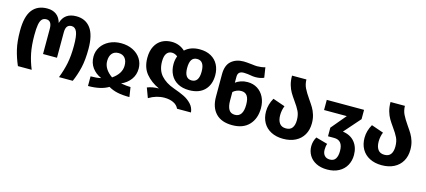

<svg xmlns="http://www.w3.org/2000/svg" viewBox="-66 -1320 4783 2154"><g transform="rotate(15 2325.5 -243.5)"><path d="M43 -391Q43 -556 102.5 -633Q162 -710 276 -710Q339 -710 381 -679Q423 -648 440 -586Q475 -710 613 -710Q720 -710 779 -632Q838 -554 838 -391Q838 -263 817 -172.5Q796 -82 760 0H600Q635 -89 653 -177Q671 -265 671 -383Q671 -498 651 -544Q631 -590 590 -590Q557 -590 539.5 -568.5Q522 -547 522 -497V-204H360V-497Q360 -590 296 -590Q264 -590 245.5 -570Q227 -550 219 -505Q211 -460 211 -383Q211 -264 229 -175.5Q247 -87 283 0H123Q86 -84 64.5 -174Q43 -264 43 -391Z M1177 -548Q1253 -548 1313 -518.5Q1373 -489 1406 -437.5Q1439 -386 1439 -323Q1439 -250 1398.5 -195.5Q1358 -141 1291 -112Q1360 -100 1404 -100L1421 12Q1339 12 1281 -0.5Q1223 -13 1176 -41Q1089 12 940 12V-100Q1014 -100 1060 -112Q993 -141 953.5 -195Q914 -249 914 -323Q914 -385 947.5 -436.5Q981 -488 1041 -518Q1101 -548 1177 -548ZM1176 -151Q1278 -221 1278 -315Q1278 -371 1251.5 -402.5Q1225 -434 1177 -434Q1128 -434 1101.5 -402.5Q1075 -371 1075 -314Q1075 -222 1176 -151Z M1803 -474Q1803 -523 1820 -568Q1789 -593 1754 -593Q1716 -593 1693.5 -563Q1671 -533 1671 -469Q1671 -368 1726 -306.5Q1781 -245 1880 -210Q1954 -184 2003 -160Q2052 -136 2089.5 -96.5Q2127 -57 2133 0H1971Q1953 -41 1908.5 -62Q1864 -83 1805 -83Q1711 -83 1624 -30L1582 -143Q1642 -167 1716 -167Q1619 -211 1560 -282.5Q1501 -354 1501 -466Q1501 -546 1530 -601Q1559 -656 1608.5 -683Q1658 -710 1721 -710Q1811 -710 1876 -650Q1941 -710 2046 -710Q2123 -710 2177.5 -679.5Q2232 -649 2260 -595.5Q2288 -542 2288 -473Q2288 -364 2225 -300Q2162 -236 2046 -236Q1969 -236 1914 -266.5Q1859 -297 1831 -351Q1803 -405 1803 -474ZM1962 -472Q1962 -349 2046 -349Q2130 -349 2130 -473Q2130 -598 2046 -598Q2003 -598 1982.5 -567Q1962 -536 1962 -472Z M2879 -250Q2879 -129 2810.5 -55.5Q2742 18 2615 18Q2489 18 2423.5 -51Q2358 -120 2358 -242V-505Q2358 -609 2413.5 -657.5Q2469 -706 2557 -706Q2586 -706 2649 -699Q2695 -693 2715 -693Q2764 -693 2808 -706L2826 -589Q2785 -570 2727 -570Q2699 -570 2664 -577Q2658 -578 2636.5 -581Q2615 -584 2592 -584Q2557 -584 2539.5 -568.5Q2522 -553 2522 -520V-449Q2545 -469 2581.5 -481.5Q2618 -494 2660 -494Q2725 -494 2774.5 -463Q2824 -432 2851.5 -376.5Q2879 -321 2879 -250ZM2709 -244Q2709 -313 2686 -346Q2663 -379 2617 -379Q2590 -379 2565.5 -369Q2541 -359 2522 -342V-242Q2522 -176 2543.5 -139Q2565 -102 2615 -102Q2661 -102 2685 -137.5Q2709 -173 2709 -244Z M3375 -488Q3408 -441 3428 -407.5Q3448 -374 3461.5 -330Q3475 -286 3475 -234Q3475 -157 3442 -100Q3409 -43 3348.5 -12.5Q3288 18 3207 18Q3126 18 3066 -13Q3006 -44 2974.5 -100Q2943 -156 2943 -230Q2943 -311 2987 -388L3128 -339Q3107 -287 3107 -230Q3107 -171 3131.5 -137Q3156 -103 3207 -103Q3257 -103 3280 -135Q3303 -167 3303 -224Q3303 -284 3282.5 -326.5Q3262 -369 3220 -427Q3188 -472 3168 -506Q3148 -540 3134.5 -586.5Q3121 -633 3121 -693H3288Q3289 -638 3310.5 -594Q3332 -550 3375 -488Z M4023 -11Q4023 55 3993.5 108.5Q3964 162 3907 192.5Q3850 223 3773 223Q3698 223 3644 195.5Q3590 168 3562 120.5Q3534 73 3534 16Q3534 -41 3564 -93L3700 -55Q3689 -27 3689 15Q3689 58 3711 82.5Q3733 107 3773 107Q3819 107 3839.5 75Q3860 43 3860 -15Q3860 -140 3758 -140H3687V-240L3832 -413H3568V-531H4001V-423L3835 -234Q3926 -221 3974.5 -161Q4023 -101 4023 -11Z M4519 -488Q4552 -441 4572 -407.5Q4592 -374 4605.5 -330Q4619 -286 4619 -234Q4619 -157 4586 -100Q4553 -43 4492.5 -12.5Q4432 18 4351 18Q4270 18 4210 -13Q4150 -44 4118.5 -100Q4087 -156 4087 -230Q4087 -311 4131 -388L4272 -339Q4251 -287 4251 -230Q4251 -171 4275.5 -137Q4300 -103 4351 -103Q4401 -103 4424 -135Q4447 -167 4447 -224Q4447 -284 4426.5 -326.5Q4406 -369 4364 -427Q4332 -472 4312 -506Q4292 -540 4278.5 -586.5Q4265 -633 4265 -693H4432Q4433 -638 4454.5 -594Q4476 -550 4519 -488Z"/></g></svg>

Font: FiraGOUPP
Style: Bold
Weight: 700
Designer: bBox Type
Foundry: bBox Type GmbH
Version: Version 1.001